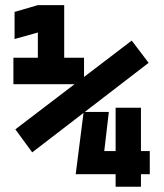

<svg xmlns="http://www.w3.org/2000/svg" viewBox="-20 -713 626 733"><path d="M103 -131.3 38.6 -219.2 482.9 -558.1 547.4 -473.1ZM269 -47.9 299.3 -285.6H395.5L367.7 -47.9ZM268.6 -47.9 307.1 -136.2H425.8V-47.9ZM513.7 -47.9V-136.2H551.8V-47.9ZM421.4 0V-301.8H518.1V0ZM124.5 -391.6V-693.4H225.1V-391.6ZM31.2 -391.6V-492.7H128.4V-391.6ZM220.7 -391.6V-492.7H300.8V-391.6ZM35.6 -564V-667.5L124.5 -693.4V-588.9Z"/></svg>

Font: Cascadia Mono
Style: Regular
Weight: 400
Monospace: yes
Designer: Aaron Bell
Foundry: Saja Typeworks
Version: Version 2404.023